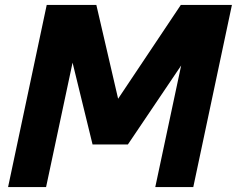

<svg xmlns="http://www.w3.org/2000/svg" viewBox="-20 -760 962 780"><path d="M167.2 0H12.8L169.8 -740H371.4L471.2 -310H427.2L714.6 -740H922.2L765.2 0H610.8L725.8 -540.2L745.8 -538.2L499.6 -173.2H356L266.8 -538.2L282.2 -540.2Z"/></svg>

Font: Be Vietnam Pro Variable Thin
Style: Italic
Weight: 100
Italic angle: -12°
Designer: Lam Bao, Tony Le, Vietanh Nguyen
Foundry: Yellow Type Foundry
Version: Version 1.002